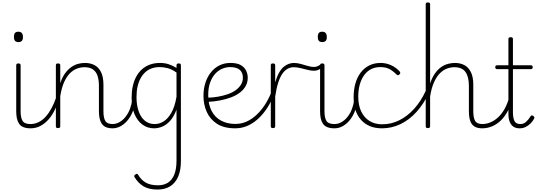

<svg xmlns="http://www.w3.org/2000/svg" viewBox="-20 -1035 4431 1574"><path d="M231 17Q196 17 172.5 7.5Q149 -2 136.5 -20.5Q124 -39 118.5 -64.5Q113 -90 113 -123V-500Q113 -508 117.5 -511.5Q122 -515 130 -515Q140 -515 144.5 -511.5Q149 -508 149 -500V-123Q149 -70 165 -44Q181 -18 231 -18Q238 -18 241 -12.5Q244 -7 244 -0.5Q244 6 241 11.5Q238 17 231 17ZM130 -690Q111 -690 102.5 -701Q94 -712 94 -733Q94 -754 102.5 -764.5Q111 -775 130 -775Q149 -775 158.5 -764.5Q168 -754 168 -733Q169 -711 159.5 -700.5Q150 -690 130 -690Z M230 17Q221 17 216 11.5Q211 6 211 -0.5Q211 -7 216 -12.5Q221 -18 230 -18Q265 -18 297 -34Q329 -50 355 -79Q381 -108 402.5 -148Q424 -188 440 -235Q442 -244 449.5 -244.5Q457 -245 462 -239Q467 -233 464 -223Q450 -176 428.5 -132.5Q407 -89 378 -56Q349 -23 312 -3Q275 17 230 17Z M904 17Q871 17 849 7.5Q827 -2 814.5 -20.5Q802 -39 796.5 -64.5Q791 -90 791 -123V-331Q791 -381 779 -415Q767 -449 741 -466.5Q715 -484 672 -484Q642 -484 611 -472.5Q580 -461 553 -434Q526 -407 505.5 -361.5Q485 -316 474 -247V0Q474 8 469.5 11.5Q465 15 455 15Q446 15 442 11.5Q438 8 438 0V-500Q438 -508 442 -511.5Q446 -515 455 -515Q465 -515 469.5 -511.5Q474 -508 474 -500V-353Q491 -404 515 -436Q539 -468 566.5 -486.5Q594 -505 622 -512Q650 -519 676 -519Q720 -519 754 -501.5Q788 -484 808 -444.5Q828 -405 828 -340V-123Q828 -70 843 -44Q858 -18 904 -18Q911 -18 914.5 -12.5Q918 -7 918 -0.5Q918 6 914.5 11.5Q911 17 904 17Z M901 17Q892 17 887 11.5Q882 6 882 -0.5Q882 -7 887 -12.5Q892 -18 901 -18Q933 -18 961 -34.5Q989 -51 1010.5 -79Q1032 -107 1045.5 -142.5Q1059 -178 1063 -215Q1064 -225 1070.5 -227.5Q1077 -230 1083 -226.5Q1089 -223 1089 -213Q1086 -171 1071.5 -130Q1057 -89 1032 -56Q1007 -23 973.5 -3Q940 17 901 17Z M1271 519Q1201 519 1156.5 492.5Q1112 466 1083 417Q1079 410 1081 404.5Q1083 399 1091 395Q1098 388 1104.5 390.5Q1111 393 1113 399Q1138 441 1176 462.5Q1214 484 1276 484Q1324 484 1357.5 462Q1391 440 1409 395.5Q1427 351 1427 282V-136Q1404 -76 1373.5 -43Q1343 -10 1309 3.5Q1275 17 1243 17Q1190 17 1148.5 -13Q1107 -43 1083 -99Q1059 -155 1059 -235Q1059 -285 1068.5 -328.5Q1078 -372 1097 -407Q1116 -442 1144 -467Q1172 -492 1209 -505.5Q1246 -519 1293 -519Q1329 -519 1361 -509Q1393 -499 1427 -478V-500Q1427 -508 1431.5 -511.5Q1436 -515 1445 -515Q1455 -515 1459 -511.5Q1463 -508 1463 -500V285Q1463 363 1440 414.5Q1417 466 1374.5 492.5Q1332 519 1271 519ZM1249 -18Q1286 -18 1321 -39.5Q1356 -61 1384.5 -110Q1413 -159 1427 -242V-440Q1390 -467 1355.5 -476Q1321 -485 1289 -485Q1254 -485 1224 -474.5Q1194 -464 1171.5 -443.5Q1149 -423 1132.5 -393Q1116 -363 1107.5 -324.5Q1099 -286 1099 -238Q1099 -177 1115.5 -126.5Q1132 -76 1165.5 -47Q1199 -18 1249 -18Z M1909 17Q1816 17 1759 -20Q1702 -57 1675 -117.5Q1648 -178 1648 -248Q1648 -307 1664 -356.5Q1680 -406 1709.5 -442.5Q1739 -479 1779 -499Q1819 -519 1869 -519Q1924 -519 1954.5 -501Q1985 -483 1998 -455Q2011 -427 2011 -398Q2011 -360 1994 -329.5Q1977 -299 1946 -275.5Q1915 -252 1873.5 -236.5Q1832 -221 1783.5 -211.5Q1735 -202 1682 -200L1681 -234Q1725 -235 1767.5 -242.5Q1810 -250 1846.5 -262.5Q1883 -275 1910.5 -294.5Q1938 -314 1954.5 -339.5Q1971 -365 1971 -398Q1971 -440 1945.5 -462.5Q1920 -485 1865 -485Q1835 -485 1803 -472Q1771 -459 1745 -431Q1719 -403 1703 -359.5Q1687 -316 1687 -256Q1687 -179 1714.5 -126Q1742 -73 1792.5 -46Q1843 -19 1909 -19Q1918 -19 1923 -13Q1928 -7 1928 -0.5Q1928 6 1923.5 11.5Q1919 17 1909 17Z M1908 17Q1900 17 1895 12Q1890 7 1890 0Q1890 -7 1895 -13Q1900 -19 1908 -19Q1959 -19 2002 -38.5Q2045 -58 2082.5 -93Q2120 -128 2150 -173.5Q2180 -219 2201 -271Q2206 -280 2213 -279Q2220 -278 2224.5 -272Q2229 -266 2226 -259Q2206 -207 2175.5 -158Q2145 -109 2105.5 -70Q2066 -31 2016.5 -7Q1967 17 1908 17Z M2217 15Q2208 15 2204 11.5Q2200 8 2200 0V-500Q2200 -508 2204 -511.5Q2208 -515 2217 -515Q2227 -515 2231.5 -511.5Q2236 -508 2236 -500V-360Q2250 -407 2267.5 -438.5Q2285 -470 2305.5 -487Q2326 -504 2347.5 -511.5Q2369 -519 2389 -519Q2395 -519 2398.5 -513.5Q2402 -508 2401.5 -501.5Q2401 -495 2397.5 -489.5Q2394 -484 2388 -484Q2362 -484 2338.5 -471.5Q2315 -459 2295.5 -431.5Q2276 -404 2261 -358Q2246 -312 2236 -244V0Q2236 8 2231.5 11.5Q2227 15 2217 15Z M2554 -455Q2530 -455 2501 -462.5Q2472 -470 2442 -477Q2412 -484 2386 -484Q2380 -484 2376 -489.5Q2372 -495 2372 -501.5Q2372 -508 2376 -513.5Q2380 -519 2388 -519Q2416 -519 2445 -511Q2474 -503 2502.5 -494.5Q2531 -486 2554 -486Q2567 -486 2580 -491Q2593 -496 2606 -505Q2612 -508 2616.5 -504Q2621 -500 2623.5 -493Q2626 -486 2619 -481Q2603 -467 2587 -461Q2571 -455 2554 -455Z M2722 17Q2687 17 2663.5 7.5Q2640 -2 2627.5 -20.5Q2615 -39 2609.5 -64.5Q2604 -90 2604 -123V-500Q2604 -508 2608.5 -511.5Q2613 -515 2621 -515Q2631 -515 2635.5 -511.5Q2640 -508 2640 -500V-123Q2640 -70 2656 -44Q2672 -18 2722 -18Q2729 -18 2732 -12.5Q2735 -7 2735 -0.5Q2735 6 2732 11.5Q2729 17 2722 17ZM2621 -690Q2602 -690 2593.5 -701Q2585 -712 2585 -733Q2585 -754 2593.5 -764.5Q2602 -775 2621 -775Q2640 -775 2649.5 -764.5Q2659 -754 2659 -733Q2660 -711 2650.5 -700.5Q2641 -690 2621 -690Z M2721 17Q2712 17 2707 11.5Q2702 6 2702 -0.5Q2702 -7 2707 -12.5Q2712 -18 2721 -18Q2753 -18 2781 -34.5Q2809 -51 2830.5 -79Q2852 -107 2865.5 -142.5Q2879 -178 2883 -215Q2884 -225 2890.5 -227.5Q2897 -230 2903 -226.5Q2909 -223 2909 -213Q2906 -171 2891.5 -130Q2877 -89 2852 -56Q2827 -23 2793.5 -3Q2760 17 2721 17Z M3111 17Q3003 17 2941 -51Q2879 -119 2879 -238Q2879 -299 2893.5 -350.5Q2908 -402 2936.5 -439.5Q2965 -477 3006 -498Q3047 -519 3101 -519Q3147 -519 3189 -499Q3231 -479 3259 -446Q3261 -442 3261.5 -437Q3262 -432 3254 -424Q3247 -417 3241 -418.5Q3235 -420 3231 -424Q3201 -454 3171.5 -469.5Q3142 -485 3097 -485Q3057 -485 3024 -469Q2991 -453 2967 -421Q2943 -389 2930 -344Q2917 -299 2917 -242Q2917 -173 2940.5 -122.5Q2964 -72 3008 -44Q3052 -16 3113 -16Q3122 -16 3126.5 -11Q3131 -6 3131 0.5Q3131 7 3126 12Q3121 17 3111 17Z M3111 17Q3102 17 3097.5 12Q3093 7 3093 0.5Q3093 -6 3098 -11Q3103 -16 3113 -16Q3187 -16 3253.5 -49Q3320 -82 3375.5 -143.5Q3431 -205 3470 -290Q3474 -299 3482.5 -299Q3491 -299 3496.5 -292.5Q3502 -286 3496 -273Q3453 -182 3394 -117Q3335 -52 3263 -17.5Q3191 17 3111 17Z M3935 17Q3902 17 3880.5 7.5Q3859 -2 3846.5 -20.5Q3834 -39 3829 -64.5Q3824 -90 3824 -123V-331Q3824 -404 3796.5 -444Q3769 -484 3705 -484Q3674 -484 3643.5 -472.5Q3613 -461 3586 -434Q3559 -407 3538 -360.5Q3517 -314 3506 -244V0Q3506 8 3501.5 11.5Q3497 15 3487 15Q3478 15 3474 11.5Q3470 8 3470 0V-1000Q3470 -1008 3474 -1011.5Q3478 -1015 3487 -1015Q3497 -1015 3501.5 -1011.5Q3506 -1008 3506 -1000V-351Q3523 -401 3546.5 -434Q3570 -467 3598 -486Q3626 -505 3655 -512Q3684 -519 3709 -519Q3753 -519 3786.5 -501.5Q3820 -484 3840 -444.5Q3860 -405 3860 -340V-123Q3860 -70 3875 -44Q3890 -18 3935 -18Q3944 -18 3949 -12.5Q3954 -7 3954 -0.5Q3954 6 3949 11.5Q3944 17 3935 17Z M3932 17Q3923 17 3918 11.5Q3913 6 3913 -0.5Q3913 -7 3918 -12.5Q3923 -18 3932 -18Q3969 -18 4003 -33Q4037 -48 4065.5 -75Q4094 -102 4116.5 -142Q4139 -182 4153 -233Q4154 -242 4161.5 -241.5Q4169 -241 4174.5 -235.5Q4180 -230 4177 -221Q4165 -167 4142 -123.5Q4119 -80 4087 -48.5Q4055 -17 4015.5 0Q3976 17 3932 17Z M4240 17Q4209 17 4189 3.5Q4169 -10 4158.5 -36.5Q4148 -63 4148 -102V-468H4056Q4048 -468 4044 -472.5Q4040 -477 4040 -484Q4040 -492 4044 -496Q4048 -500 4056 -500H4148V-715Q4148 -723 4152.5 -726.5Q4157 -730 4166 -730Q4176 -730 4180.5 -726.5Q4185 -723 4185 -715V-500H4332Q4340 -500 4343.5 -496Q4347 -492 4347 -484Q4347 -477 4343.5 -472.5Q4340 -468 4332 -468H4185V-115Q4185 -70 4197 -44Q4209 -18 4246 -18Q4272 -18 4292 -35.5Q4312 -53 4329 -81Q4333 -89 4339 -89Q4345 -89 4351 -85Q4358 -80 4360 -74.5Q4362 -69 4359 -63Q4347 -40 4328.5 -22Q4310 -4 4288 6.5Q4266 17 4240 17Z"/></svg>

Font: Playwrite NG Modern Thin
Style: Regular
Weight: 250
Designer: Veronika Burian, José Scaglione
Foundry: TypeTogether
Version: Version 1.002